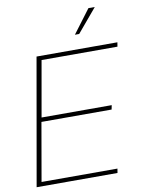

<svg xmlns="http://www.w3.org/2000/svg" viewBox="-99 -994 796 1062"><g transform="rotate(-10 299.0 -463.0)"><path d="M473.1 0H19L144 -711.9H598.1L594.2 -688H168L112.8 -375H506.8L502 -351.1H107.9L50.8 -23.9H477.1ZM397.9 -793.9H374L473.1 -925.8H508.8Z"/></g></svg>

Font: Creato Display Thin
Style: Italic
Weight: 265
Italic angle: -10°
Version: Version 1.000